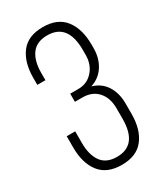

<svg xmlns="http://www.w3.org/2000/svg" viewBox="-180 -780 738 860"><g transform="rotate(-30 189.0 -350.0)"><path d="M38.1 -170.9V-229H82V-168Q82 -107.4 107.4 -71.8Q132.8 -36.1 188 -36.1Q293.9 -36.1 293.9 -171.9V-226.1Q293.9 -279.8 265.1 -312Q236.3 -344.2 186 -344.2H147V-386.2H189Q234.9 -386.2 264.4 -419.4Q293.9 -452.6 293.9 -502V-527.8Q293.9 -664.1 188 -664.1Q132.8 -664.1 106.9 -628.7Q81.1 -593.3 81.1 -532.2V-494.1H39.1V-529.8Q39.1 -610.4 75.7 -658.2Q112.3 -706.1 189 -706.1Q265.6 -706.1 302.7 -658Q339.8 -609.9 339.8 -528.8V-511.2Q339.8 -459 315.2 -420.4Q290.5 -381.8 245.1 -367.2Q291.5 -354 315.7 -315.9Q339.8 -277.8 339.8 -225.1V-170.9Q339.8 -89.8 302.7 -42Q265.6 5.9 189 5.9Q112.3 5.9 75.2 -42Q38.1 -89.8 38.1 -170.9Z"/></g></svg>

Font: Bebas Neue Book
Style: Regular
Weight: 400
Designer: Ryoichi Tsunekawa
Foundry: Ryoichi Tsunekawa
Version: Version 001.003